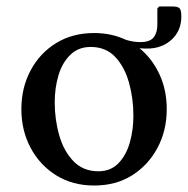

<svg xmlns="http://www.w3.org/2000/svg" viewBox="-20 -563 582 593"><path d="M271 10Q204 10 153.5 -21.5Q103 -53 74.5 -106.5Q46 -160 46 -226Q46 -292 74.5 -345.5Q103 -399 153.5 -430Q204 -461 271 -461Q324 -461 369 -440Q382 -436 393 -434.5Q404 -433 414 -433Q443 -433 454.5 -447.5Q466 -462 466 -487V-537L472 -543H513Q529 -543 534.5 -537.5Q540 -532 540 -512Q540 -468 510 -440.5Q480 -413 434 -413Q421 -413 411 -414Q450 -382 472.5 -333.5Q495 -285 495 -226Q495 -160 466.5 -106.5Q438 -53 388 -21.5Q338 10 271 10ZM284 -34Q322 -34 346 -59Q370 -84 381 -123Q392 -162 392 -206Q392 -259 378.5 -307.5Q365 -356 336 -387Q307 -418 260 -418Q222 -418 197 -393.5Q172 -369 160.5 -330Q149 -291 149 -247Q149 -194 163 -145Q177 -96 207 -65Q237 -34 284 -34Z"/></svg>

Font: Spectral Medium
Style: Regular
Weight: 500
Designer: Jean-Baptiste Levee
Foundry: Production Type
Version: Version 2.001